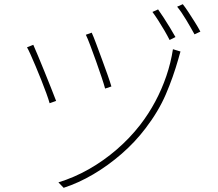

<svg xmlns="http://www.w3.org/2000/svg" viewBox="-20 -860 1040 917"><path d="M418 -704Q426 -687 439 -652Q452 -617 467 -576.5Q482 -536 494.5 -500.5Q507 -465 512 -447L482 -437Q477 -456 465 -492Q453 -528 438.5 -568.5Q424 -609 411 -643.5Q398 -678 390 -694ZM842 -614Q840 -608 837 -597Q834 -586 832 -579Q807 -491 772 -409.5Q737 -328 675 -247Q625 -181 560.5 -125Q496 -69 425.5 -27.5Q355 14 284 37L259 11Q334 -12 404.5 -52Q475 -92 537.5 -146Q600 -200 649 -263Q690 -316 721.5 -375Q753 -434 774.5 -497Q796 -560 806 -625ZM139 -646Q147 -628 161.5 -593.5Q176 -559 192.5 -518Q209 -477 224 -439.5Q239 -402 248 -378L217 -367Q212 -385 201.5 -414Q191 -443 177.5 -477Q164 -511 150.5 -543Q137 -575 126 -599.5Q115 -624 109 -634ZM735 -815Q746 -800 761.5 -776Q777 -752 792 -727.5Q807 -703 818 -683L790 -669Q780 -689 765.5 -714Q751 -739 735.5 -763Q720 -787 708 -803ZM853 -840Q865 -825 880 -802Q895 -779 910.5 -754.5Q926 -730 937 -709L909 -696Q892 -727 869 -765.5Q846 -804 826 -828Z"/></svg>

Font: Noto Sans JP
Style: Regular
Weight: 100
Designer: Ryoko NISHIZUKA 西塚涼子 (kana, bopomofo & ideographs); Paul D. Hunt (Latin, Greek & Cyrillic); Sandoll Communications 산돌커뮤니
Foundry: Adobe
Version: Version 2.004;hotconv 1.0.118;makeotfexe 2.5.65603